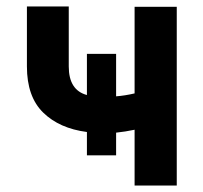

<svg xmlns="http://www.w3.org/2000/svg" viewBox="-20 -569 625 592"><path d="M338 -272Q365 -274 395 -281V-548H525V3H395V-169Q367 -163 338 -160V-90H248V-162Q163 -173 113 -222Q63 -271 63 -364V-549H192V-364Q192 -291 248 -276V-403H338Z"/></svg>

Font: Sinter Bold
Style: Regular
Weight: 700
Foundry: Adobe & rsms
Version: Version 1.000